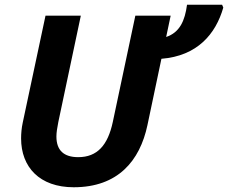

<svg xmlns="http://www.w3.org/2000/svg" viewBox="-20 -780 962 810"><path d="M291 10C477 10 570 -101 602 -252L661 -532C812 -544 890 -636 922 -748L917 -760H769C760 -692 738 -643 681 -624L700 -714H551L456 -266C435 -167 390 -117 310 -117C249 -117 218 -146 218 -204C218 -220 221 -240 226 -265L321 -714H172L76 -263C71 -240 69 -217 69 -196C69 -75 147 10 291 10Z"/></svg>

Font: BC Sans
Style: Bold Italic
Weight: 700
Italic angle: -12°
Designer: Monotype Design Team
Province of B.C.
Foundry: Monotype Imaging Inc.
Version: Version 2.000;GOOG;noto-source:20170915:90ef993387c0